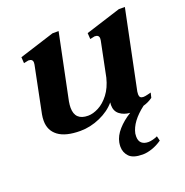

<svg xmlns="http://www.w3.org/2000/svg" viewBox="-125 -590 887 923"><g transform="rotate(-20 318.0 -129.0)"><path d="M548 -40Q557 -40 570.5 -43.5Q584 -47 588 -48L582 -23Q560 -7 534 0Q463 54 451 112Q450 117 450 127Q450 150 462.5 161Q475 172 497 172Q507 172 520.5 168.5Q534 165 544 160L550 184Q526 201 499.5 210Q473 219 451 219Q402 219 382 198Q362 177 362 147Q362 138 364 126Q370 94 396.5 64Q423 34 462 10Q431 8 409.5 -8.5Q388 -25 388 -56Q388 -65 389 -70Q359 -34 309 -12Q259 10 208 10Q133 10 95.5 -18Q58 -46 58 -96Q58 -112 61 -128L109 -365Q110 -369 110 -375Q110 -394 88 -394Q86 -394 64 -389L62 -420L242 -477H273L204 -142Q201 -124 201 -111Q201 -46 268 -46Q293 -46 322 -61Q351 -76 375.5 -108Q400 -140 412 -188L448 -365Q449 -369 449 -375Q449 -394 427 -394Q425 -394 403 -389L401 -420L581 -477H612L529 -74Q528 -69 528 -60Q528 -40 548 -40Z"/></g></svg>

Font: Taviraj SemiBold
Style: Italic
Weight: 600
Italic angle: -12°
Designer: Katatrad Team
Foundry: CadsonDemak
Version: Version 1.001